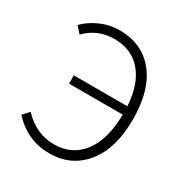

<svg xmlns="http://www.w3.org/2000/svg" viewBox="-174 -875 975 1022"><g transform="rotate(30 313.5 -364.5)"><path d="M95 -615 60 -654Q95 -691 151.5 -716.5Q208 -742 270 -742Q408 -742 487.5 -643.5Q567 -545 567 -365Q567 -187 486 -87Q405 13 271 13Q134 13 40 -91L75 -129Q158 -41 268 -41Q378 -41 441.5 -124Q505 -207 507 -361H177V-412H506Q498 -544 436 -616Q374 -688 268 -688Q165 -688 95 -615Z"/></g></svg>

Font: Noto Sans Korean Light
Style: Regular
Weight: 300
Designer: Ryoko NISHIZUKA  (kana & ideographs); Paul D. Hunt (Latin, Greek & Cyrillic); Wenlong ZHANG  (bopomofo); Sandoll Communi
Foundry: Adobe Systems Incorporated
Version: Version 1.000;PS 1;hotconv 1.0.78;makeotf.lib2.5.61930